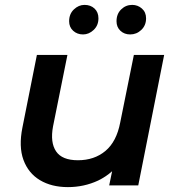

<svg xmlns="http://www.w3.org/2000/svg" viewBox="-20 -759 721 786"><path d="M258 7Q191 7 143.5 -21.5Q96 -50 76 -104.5Q56 -159 72 -238L131 -534H256L197 -241Q185 -176 209.5 -139.5Q234 -103 299 -103Q366 -103 411.5 -141Q457 -179 472 -257L528 -534H652L546 0H427L439 -58Q413 -35 382 -20Q324 7 258 7ZM513 -618Q489 -618 473 -633Q457 -648 457 -672Q457 -702 476 -720.5Q495 -739 521 -739Q544 -739 561 -724Q578 -709 578 -684Q578 -655 558.5 -636.5Q539 -618 513 -618ZM320 -618Q296 -618 279.5 -633Q263 -648 263 -672Q263 -702 282.5 -720.5Q302 -739 326 -739Q351 -739 367 -724Q383 -709 383 -684Q383 -655 363.5 -636.5Q344 -618 320 -618Z"/></svg>

Font: Montserrat Thin SemiBold
Style: Italic
Weight: 600
Italic angle: -11.3°
Version: Version 9.000